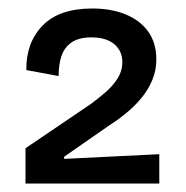

<svg xmlns="http://www.w3.org/2000/svg" viewBox="-20 -702 439 452"><path d="M40 -270V-353L195 -458Q211 -470 228 -484.5Q245 -499 256.5 -517Q268 -535 268 -556Q268 -582 249 -598Q230 -614 195 -614Q166 -614 149 -602.5Q132 -591 125 -571Q118 -551 118 -523L42 -537Q41 -601 80 -641.5Q119 -682 197 -682Q242 -682 276 -668Q310 -654 329 -627.5Q348 -601 348 -562Q348 -536 338.5 -513.5Q329 -491 313.5 -472Q298 -453 278 -436.5Q258 -420 236 -406L131 -333V-328L355 -339V-270Z"/></svg>

Font: Bricolage Grotesque 16pt
Style: Regular
Weight: 400
Version: Version 1.001;gftools[0.9.33.dev8+g029e19f]